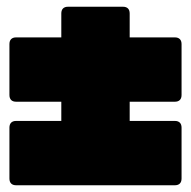

<svg xmlns="http://www.w3.org/2000/svg" viewBox="-20 -649 567 570"><path d="M345 -629H182C169 -629 162 -622 162 -609V-538H28C15 -538 8 -531 8 -518V-367C8 -354 15 -347 28 -347H162V-290H28C15 -290 8 -283 8 -270V-119C8 -106 15 -99 28 -99H499C512 -99 519 -106 519 -119V-270C519 -283 512 -290 499 -290H365V-347H499C512 -347 519 -354 519 -367V-518C519 -531 512 -538 499 -538H365V-609C365 -622 358 -629 345 -629Z"/></svg>

Font: Malmofest Black-Rounded
Style: Regular
Weight: 800
Designer: Jonny Pinhorn (Poppins), Kolossal
Version: Version 1.004;Glyphs 3.1.2 (3151)